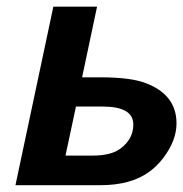

<svg xmlns="http://www.w3.org/2000/svg" viewBox="-20 -544 539 564"><path d="M203.1 -231 172.4 -86.9H251Q307.6 -86.9 335 -108.4Q371.6 -136.2 371.6 -178.2Q371.6 -231 281.7 -231ZM136.7 -524.4H265.1L221.2 -316.9H278.3Q365.7 -316.4 408.2 -299.8Q498.5 -265.6 498.5 -181.6Q498.5 -130.9 459 -79.1Q439.9 -54.7 418 -39.1Q364.3 0 274.9 0H25.4Z"/></svg>

Font: Tuffy
Style: BoldItalic
Weight: 700
Italic angle: -12°
Designer: Thatcher Ulrich, Karoly Barta, Michael Everson
Version: Version 001.271